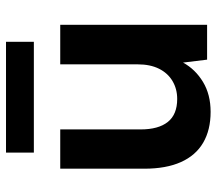

<svg xmlns="http://www.w3.org/2000/svg" viewBox="-62 -664 738 655"><g transform="rotate(-90 307.5 -337.0)"><path d="M253 12Q191 12 147.5 -13.5Q104 -39 81.5 -89.5Q59 -140 59 -214V-501H193V-227Q193 -166 218.5 -134Q244 -102 297 -102Q331 -102 358 -118Q385 -134 400 -164Q415 -194 415 -237V-501H550V0H431L421 -82Q398 -40 355 -14Q312 12 253 12ZM114 -591V-686H492V-591Z"/></g></svg>

Font: DM Sans 18pt
Style: Bold
Weight: 700
Designer: Colophon Foundry, Jonny Pinhorn
Foundry: Colophon Foundry
Version: Version 4.004;gftools[0.9.30]